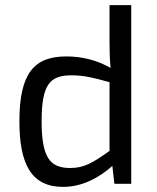

<svg xmlns="http://www.w3.org/2000/svg" viewBox="-20 -720 613 752"><path d="M494 -700H409V-550C409 -516 410 -487 413 -454C359 -485 300 -499 240 -499C115 -499 56 -435 56 -245C56 -75 104 12 227 12C302 12 368 -24 420 -70L428 0H494ZM409 -129C343 -82 309 -62 255 -62C176 -62 143 -102 143 -246C143 -390 176 -425 260 -425C311 -425 352 -414 409 -398Z"/></svg>

Font: SnT
Style: Regular
Weight: 400
Designer: Natanael Gama
Version: Version 1.001;PS 001.001;hotconv 1.0.70;makeotf.lib2.5.58329